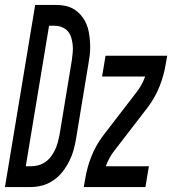

<svg xmlns="http://www.w3.org/2000/svg" viewBox="-60 -755 695 775"><path d="M-40 0 82 -735H166Q182 -735 198 -732.5Q214 -730 228 -723.5Q242 -717 253.5 -707Q265 -697 274 -684.5Q283 -672 289 -657.5Q295 -643 298 -627.5Q301 -612 302.5 -596Q304 -580 304 -563.5Q304 -547 302 -530.5Q300 -514 297 -498L247 -195Q243 -171 236.5 -148Q230 -125 218.5 -102.5Q207 -80 191.5 -60.5Q176 -41 154.5 -26.5Q133 -12 109.5 -6Q86 0 62 0ZM66 -84Q81 -84 95.5 -88Q110 -92 123.5 -101.5Q137 -111 146.5 -124Q156 -137 162.5 -151Q169 -165 173 -179.5Q177 -194 180 -209L230 -512Q232 -527 233.5 -542.5Q235 -558 233.5 -573.5Q232 -589 227.5 -603.5Q223 -618 214 -628.5Q205 -639 191 -645Q177 -651 162 -651H138L44 -84ZM278 0 284 -33Q291 -78 308.5 -122.5Q326 -167 355 -206L492 -384Q503 -398 511.5 -414Q520 -430 526 -446H352L366 -530H615L609 -497Q602 -452 584.5 -407.5Q567 -363 538 -324L401 -146Q401 -146 401 -146Q401 -146 401 -146Q390 -132 381.5 -116Q373 -100 367 -84H541L527 0Z"/></svg>

Font: Iosevka Curly Medium Extended
Style: Italic
Weight: 500
Width: 7
Italic angle: -9°
Monospace: yes
Designer: Belleve Invis
Foundry: Belleve Invis
Version: Version 11.1.0; ttfautohint (v1.8.3)